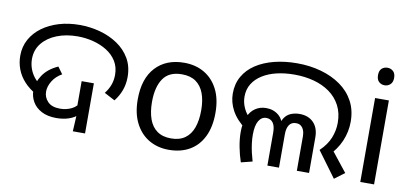

<svg xmlns="http://www.w3.org/2000/svg" viewBox="-69 -967 2587 1207"><g transform="rotate(10 1224.0 -363.5)"><path d="M323 -64Q266 -64 227.5 -84.5Q189 -105 170 -138.5Q151 -172 151 -210Q151 -259 183 -307.5Q215 -356 280 -385L312 -341Q273 -319 252 -284.5Q231 -250 231 -217Q231 -180 257 -153Q283 -126 336 -126Q375 -126 409 -142.5Q443 -159 460 -195L504 -177Q491 -139 464.5 -113.5Q438 -88 402 -76Q366 -64 323 -64ZM447 -130 440 -143V-320H518V0H440ZM174 -188Q126 -215 94.5 -249.5Q63 -284 47.5 -325Q32 -366 32 -411Q32 -469 58 -516Q84 -563 130 -596.5Q176 -630 236.5 -648Q297 -666 367 -666Q434 -666 497 -649Q560 -632 610.5 -598Q661 -564 690.5 -513.5Q720 -463 720 -395Q720 -350 705.5 -310.5Q691 -271 664 -237L596 -273Q617 -299 628.5 -329.5Q640 -360 640 -395Q640 -445 617 -482Q594 -519 555 -543.5Q516 -568 467 -580.5Q418 -593 367 -593Q294 -593 235.5 -570Q177 -547 142.5 -504.5Q108 -462 108 -403Q108 -372 118.5 -342Q129 -312 149.5 -287Q170 -262 200 -244L174 -188Z M1303 -269Q1303 -180 1272.5 -117.5Q1242 -55 1186 -22.5Q1130 10 1053 10Q982 10 926.5 -22.5Q871 -55 839 -117.5Q807 -180 807 -269Q807 -402 874 -474Q941 -546 1056 -546Q1129 -546 1184.5 -513.5Q1240 -481 1271.5 -419.5Q1303 -358 1303 -269ZM898 -269Q898 -206 914.5 -159.5Q931 -113 966 -88Q1001 -63 1055 -63Q1109 -63 1144 -88Q1179 -113 1195.5 -159.5Q1212 -206 1212 -269Q1212 -333 1195 -378Q1178 -423 1143.5 -447.5Q1109 -472 1054 -472Q972 -472 935 -418Q898 -364 898 -269Z M1988 -154Q2033 -197 2052 -244.5Q2071 -292 2071 -341Q2071 -404 2046 -451.5Q2021 -499 1977 -530.5Q1933 -562 1875 -577.5Q1817 -593 1751 -593Q1691 -593 1639.5 -581Q1588 -569 1548.5 -544.5Q1509 -520 1487 -484.5Q1465 -449 1465 -402Q1465 -365 1481.5 -329Q1498 -293 1535 -258L1509 -201Q1446 -248 1417.5 -300.5Q1389 -353 1389 -409Q1389 -471 1416.5 -519Q1444 -567 1493.5 -599.5Q1543 -632 1610 -649Q1677 -666 1756 -666Q1837 -666 1908.5 -646Q1980 -626 2034.5 -587.5Q2089 -549 2119.5 -492.5Q2150 -436 2150 -362Q2150 -298 2124.5 -238Q2099 -178 2043 -123L2057 -184L2172 -39L2108 9ZM1514 9Q1499 -35 1489.5 -84.5Q1480 -134 1480 -179Q1480 -235 1496.5 -274.5Q1513 -314 1543 -334.5Q1573 -355 1613 -355Q1660 -355 1693 -327Q1726 -299 1731 -243H1709Q1713 -286 1729.5 -310.5Q1746 -335 1771.5 -345Q1797 -355 1826 -355Q1882 -355 1915 -321Q1948 -287 1948 -227V0H1870V-220Q1870 -227 1868.5 -239Q1867 -251 1861.5 -263.5Q1856 -276 1844.5 -285Q1833 -294 1813 -294Q1785 -294 1770.5 -273Q1756 -252 1756 -214V0H1682V-210Q1682 -253 1666.5 -273.5Q1651 -294 1624 -294Q1594 -294 1576 -264.5Q1558 -235 1558 -175Q1558 -150 1561.5 -121.5Q1565 -93 1571.5 -64.5Q1578 -36 1586 -9L1514 9Z M2363 -536V0H2275V-536ZM2320 -737Q2340 -737 2355.5 -723.5Q2371 -710 2371 -681Q2371 -653 2355.5 -639Q2340 -625 2320 -625Q2298 -625 2283 -639Q2268 -653 2268 -681Q2268 -710 2283 -723.5Q2298 -737 2320 -737Z"/></g></svg>

Font: loriya05
Style: Book
Weight: 400
Designer: Jelle Bosma - Monotype Design Team
Foundry: Monotype Imaging Inc.
Version: Version 2.003